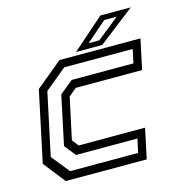

<svg xmlns="http://www.w3.org/2000/svg" viewBox="-103 -782 831 875"><g transform="rotate(-15 312.5 -344.0)"><path d="M100.5 0 19.5 -103 90.5 -437 215.5 -540H597.5L567.5 -398.5H254.5L217.5 -368L175.5 -172L199.5 -141.5H512.5L482.5 0ZM131.2 -38.5H452.2L466 -102.8H176.5L134 -156L183 -387L245.8 -438.2H537.2L551 -502.5H228L125.5 -418L62.8 -123.8ZM298 -556 448 -688H591.5L421.5 -556ZM363.8 -580H414.2L518.5 -663.5H459.5Z"/></g></svg>

Font: Tourney Thin
Style: Italic
Weight: 100
Italic angle: -12°
Designer: Tyler Finck
Foundry: Etcetera Type Co
Version: Version 1.015